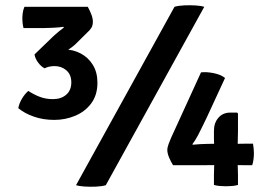

<svg xmlns="http://www.w3.org/2000/svg" viewBox="-20 -709 1033 735"><path d="M253 -393.5Q253 -423.5 234 -439.8Q215 -456 189 -456Q179 -456 169.2 -454Q159.5 -452 151 -447.5Q138 -453.5 126.5 -468.8Q115 -484 112 -500.5Q140.5 -509 171 -514.2Q201.5 -519.5 227 -519.5Q260.5 -519.5 289.2 -504.2Q318 -489 335.5 -460.5Q353 -432 353 -392.5Q353 -345 329.2 -313.2Q305.5 -281.5 267.8 -265.8Q230 -250 188 -250Q144.5 -250 108.8 -262.8Q73 -275.5 50 -295Q53.5 -313.5 64.2 -331.5Q75 -349.5 88.5 -361Q108.5 -347.5 131.8 -338.5Q155 -329.5 182.5 -329.5Q214 -329.5 233.5 -346.5Q253 -363.5 253 -393.5ZM267.5 -538.5Q251.5 -524 222.8 -507.5Q194 -491 165.5 -482L112 -500.5L185.5 -571.5Q194 -579.5 204.8 -588.2Q215.5 -597 224.5 -603.5L222.5 -606.5Q209.5 -604 185.2 -602.8Q161 -601.5 146 -601.5H70Q67.5 -612 66.5 -621Q65.5 -630 65.5 -637.5Q65.5 -647 67 -659Q68.5 -671 73.5 -683H316Q323 -670.5 329.2 -655Q335.5 -639.5 335.5 -625.5Q335.5 -612 329.8 -602.5Q324 -593 312.5 -583ZM648 -683Q663 -687.5 686 -688.5Q709 -689.5 730.5 -688Q752 -686.5 762 -683L385 0Q370 4.5 347 5.5Q324 6.5 302.8 5Q281.5 3.5 271 0ZM642.5 -76.5Q634 -90 627.2 -106.2Q620.5 -122.5 620.5 -135Q620.5 -144.5 625.8 -158.8Q631 -173 635 -181.5L749.5 -432Q771.5 -434.5 799 -428.8Q826.5 -423 841.5 -410.5L773 -262.5Q766.5 -249 757.2 -229.5Q748 -210 737.5 -190.2Q727 -170.5 716.5 -157L718 -155Q731.5 -156.5 746.2 -157.2Q761 -158 774 -158.2Q787 -158.5 793.5 -158.5H890.5Q897.5 -158.5 906.5 -158.8Q915.5 -159 923.5 -159H948.5Q950 -151 951 -141.2Q952 -131.5 952 -122Q952 -110 950.2 -97.5Q948.5 -85 945.5 -76.5H921Q914.5 -76.5 905.2 -76.8Q896 -77 890 -77H800Q792 -77 779.5 -76.8Q767 -76.5 756.5 -76.5ZM799 -38Q799 -49 799.5 -58.8Q800 -68.5 800 -77V-145.5Q800 -151 799.5 -161.5Q799 -172 799 -178V-208Q799 -238.5 816 -258.2Q833 -278 862 -278H887.5L891 -274.5V-207Q891 -195 890.5 -182Q890 -169 890 -158.5V-77Q890 -68.5 890.5 -58.8Q891 -49 891 -38V-1Q881 2 868.8 3Q856.5 4 845.5 4Q833.5 4 821.5 3Q809.5 2 799 -1Z"/></svg>

Font: Signika Medium
Style: Regular
Weight: 500
Designer: Anna Giedry
Foundry: Anna Giedry
Version: Version 2.000